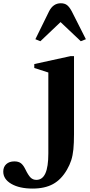

<svg xmlns="http://www.w3.org/2000/svg" viewBox="-194 -870 541 1148"><path d="M1 257.5Q-77.5 257.5 -126 229.5Q-174.5 201.5 -174.5 156Q-174.5 128 -156.5 111.5Q-138.5 95 -108 95Q-84.5 95 -70 105.2Q-55.5 115.5 -42.5 142Q-25 178 -11 191.8Q3 205.5 23.5 205.5Q59.5 205.5 77.2 166.8Q95 128 95 47V-436.5L11 -463.5V-487L228 -534.5H248.5V-68Q248.5 -14.5 244.8 22.8Q241 60 231.8 88.5Q222.5 117 206.5 144.5Q172.5 203.5 123.2 230.5Q74 257.5 1 257.5ZM47.5 -623.5 17.5 -635.5 99.5 -802.5Q124 -850.5 169.5 -850.5Q192.5 -850.5 206.8 -839.5Q221 -828.5 235 -802.5L319.5 -635.5L289 -623.5L168 -738Z"/></svg>

Font: Libre Caslon Text
Style: Bold
Weight: 700
Designer: Pablo Impallari, Rodrigo Fuenzalida, Katja Schimmel
Foundry: Pablo Impallari, Rodrigo Fuenzalida
Version: Version 2.000